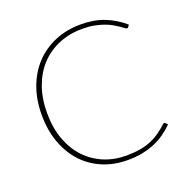

<svg xmlns="http://www.w3.org/2000/svg" viewBox="-128 -832 940 961"><g transform="rotate(-20 342.0 -351.5)"><path d="M626 -104.5Q628 -104.5 631.5 -102L642 -91Q620 -69 594.5 -50.8Q569 -32.5 538.5 -19.5Q508 -6.5 471.8 0.8Q435.5 8 392 8Q320.5 8 260.2 -17.2Q200 -42.5 156.5 -89.2Q113 -136 88.5 -202.5Q64 -269 64 -351.5Q64 -432 88.5 -498.2Q113 -564.5 157.8 -611.8Q202.5 -659 264.8 -685Q327 -711 402 -711Q472.5 -711 527 -689.5Q581.5 -668 628.5 -627.5L621 -616.5Q619 -613 613 -613Q610 -613 602.8 -618.5Q595.5 -624 583.8 -632.2Q572 -640.5 555.2 -650.2Q538.5 -660 516 -668.2Q493.5 -676.5 465 -682Q436.5 -687.5 402 -687.5Q334 -687.5 277 -664Q220 -640.5 179 -597Q138 -553.5 115.2 -491.2Q92.5 -429 92.5 -351.5Q92.5 -272.5 115.2 -210.2Q138 -148 178.5 -104.8Q219 -61.5 274 -38.5Q329 -15.5 393.5 -15.5Q434 -15.5 466 -21Q498 -26.5 524.8 -37.5Q551.5 -48.5 574.2 -64.5Q597 -80.5 619.5 -101Q623 -104.5 626 -104.5Z"/></g></svg>

Font: Lato Thin
Style: Regular
Weight: 200
Designer: Lukasz Dziedzic
Foundry: tyPoland Lukasz Dziedzic
Version: Version 2.007; 2014-02-27